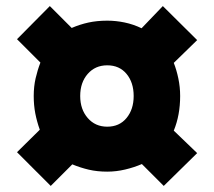

<svg xmlns="http://www.w3.org/2000/svg" viewBox="-20 -649 705 632"><path d="M147 -37 36 -148 111 -222Q101.5 -248.5 96.2 -275.5Q91 -302.5 91 -333Q91 -364 97.2 -391.2Q103.5 -418.5 113 -443L36 -520L144 -629L216 -557Q242.5 -568.5 271 -574.8Q299.5 -581 333 -581Q361.5 -581 390.2 -575Q419 -569 446 -556L516 -629L629 -517L552 -442Q561 -419.5 567 -391Q573 -362.5 573 -333Q573 -270 552 -219L629 -145L519 -37L447 -109Q421.5 -98 392 -91Q362.5 -84 333 -84Q300 -84 272.2 -90.5Q244.5 -97 218 -108ZM333 -232Q373 -232 396.5 -260.5Q420 -289 420 -333Q420 -377.5 396.5 -405.8Q373 -434 333 -434Q293.5 -434 268.8 -405.8Q244 -377.5 244 -333Q244 -289 268.8 -260.5Q293.5 -232 333 -232Z"/></svg>

Font: Overpass Black
Style: Regular
Weight: 900
Designer: Delve Withrington, Dave Bailey, Thomas Jockin
Foundry: Delve Fonts LLC
Version: Version 4.000; ttfautohint (v1.8.3)